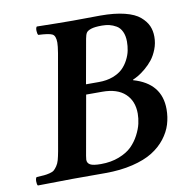

<svg xmlns="http://www.w3.org/2000/svg" viewBox="-75 -720 778 795"><g transform="rotate(-10 314.5 -322.5)"><path d="M323.2 -562 290 -376H344.2Q377.4 -376 403.3 -385.7Q429.2 -395.5 444.6 -410.4Q460 -425.3 470.2 -445.1Q480.5 -464.8 484.1 -483.4Q487.8 -502 487.8 -520.5Q487.8 -545.4 479.5 -563Q471.2 -580.6 456.8 -588.9Q442.4 -597.2 428.2 -600.6Q414.1 -604 397 -604Q366.7 -604 351.3 -598.9Q335.9 -593.8 331.1 -586.2Q326.2 -578.6 323.2 -562ZM283.2 -334 238.8 -84Q236.8 -72.3 236.8 -67.9Q236.8 -53.7 249 -46.9Q261.2 -40 293.9 -40Q336.4 -40 370.4 -53.2Q404.3 -66.4 424.1 -85.9Q443.8 -105.5 457 -130.6Q470.2 -155.8 475.1 -177.7Q480 -199.7 480 -219.7Q480 -272.5 447 -303.2Q414.1 -334 351.1 -334ZM280.8 -645Q304.2 -645 341.1 -645.5Q377.9 -646 397.9 -646Q457.5 -646 499.5 -635.5Q541.5 -625 563.2 -606.2Q585 -587.4 594 -566.9Q603 -546.4 603 -521Q603 -493.7 593.3 -468.8Q583.5 -443.8 570.1 -426.8Q556.6 -409.7 539.1 -395Q521.5 -380.4 508.8 -373Q496.1 -365.7 484.9 -360.8V-358.9Q600.6 -325.7 600.6 -216.8Q600.6 -183.6 591.3 -153.3Q582 -123 560.1 -94.7Q538.1 -66.4 504.9 -45.7Q471.7 -24.9 420.4 -12.5Q369.1 0 305.2 0H168Q69.8 1 21 2Q17.1 -2.9 17.1 -15.9Q17.1 -28.8 22 -33.2Q43 -34.2 53.7 -35.2Q64.5 -36.1 77.4 -39.3Q90.3 -42.5 96.2 -47.6Q102.1 -52.7 109.1 -62.7Q116.2 -72.8 120.1 -86.9Q124 -101.1 127.9 -122.1L198.2 -522.9Q203.1 -553.2 203.1 -566.9Q203.1 -595.7 189.2 -602.8Q175.3 -609.9 130.9 -611.8Q127 -616.7 126.5 -629.4Q126 -642.1 130.9 -647Q230.5 -645 280.8 -645Z"/></g></svg>

Font: Linux Libertine G
Style: Semibold Italic
Weight: 600
Italic angle: -11.5°
Designer: Philipp H. Poll
Foundry: Philipp H. Poll
Version: Version 5.1.1